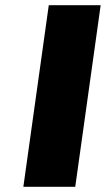

<svg xmlns="http://www.w3.org/2000/svg" viewBox="-20 -720 408 740"><path d="M168 -700H368L270 0H70Z"/></svg>

Font: Fivo Sans Modern Heavy
Style: Regular
Weight: 900
Designer: Alexander Slobzheninov
Foundry: Alexander Slobzheninov
Version: 1.0